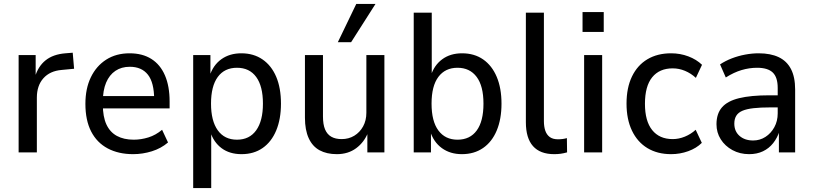

<svg xmlns="http://www.w3.org/2000/svg" viewBox="-20 -769 4106 969"><path d="M74 0V-491H160V-379H156Q172 -434 210 -464.5Q248 -495 310 -500L347 -503L354 -422L291 -416Q232 -411 199 -374Q166 -337 166 -276V0Z M652 9Q578 9 523.5 -20Q469 -49 440 -105.5Q411 -162 411 -245Q411 -322 438.5 -379Q466 -436 516 -468Q566 -500 634 -500Q699 -500 744 -471.5Q789 -443 812.5 -388.5Q836 -334 836 -257V-222H482V-284H774L758 -267Q758 -352 726.5 -392Q695 -432 635 -432Q593 -432 562.5 -411.5Q532 -391 515.5 -352Q499 -313 499 -255V-241Q499 -180 517 -141Q535 -102 570 -83Q605 -64 655 -64Q692 -64 729 -75.5Q766 -87 798 -114L828 -50Q793 -20 746.5 -5.5Q700 9 652 9Z M955 180V-491H1042V-383H1037Q1055 -440 1097 -470Q1139 -500 1198 -500Q1260 -500 1305 -469Q1350 -438 1374 -381.5Q1398 -325 1398 -246Q1398 -168 1374 -110.5Q1350 -53 1305.5 -22Q1261 9 1199 9Q1139 9 1098.5 -21Q1058 -51 1041 -105H1046V180ZM1176 -64Q1239 -64 1273 -111.5Q1307 -159 1307 -246Q1307 -334 1273 -380.5Q1239 -427 1176 -427Q1113 -427 1079 -380.5Q1045 -334 1045 -246Q1045 -159 1079 -111.5Q1113 -64 1176 -64Z M1680 9Q1629 9 1593 -10.5Q1557 -30 1538 -71.5Q1519 -113 1519 -175V-491H1610V-181Q1610 -141 1620.5 -116Q1631 -91 1652 -79Q1673 -67 1704 -67Q1740 -67 1768 -84Q1796 -101 1812.5 -131Q1829 -161 1829 -200V-491H1920V0H1834V-101H1838Q1818 -51 1777.5 -21Q1737 9 1680 9ZM1685 -556 1778 -749H1875L1752 -556Z M2311 9Q2252 9 2210 -21.5Q2168 -52 2150 -109H2155V0H2068V-705H2159V-386H2154Q2171 -440 2212 -470Q2253 -500 2312 -500Q2374 -500 2418.5 -469Q2463 -438 2487 -381Q2511 -324 2511 -246Q2511 -168 2487 -110.5Q2463 -53 2418 -22Q2373 9 2311 9ZM2289 -64Q2352 -64 2386 -110.5Q2420 -157 2420 -246Q2420 -335 2385.5 -381Q2351 -427 2289 -427Q2227 -427 2192.5 -381Q2158 -335 2158 -246Q2158 -157 2192.5 -110.5Q2227 -64 2289 -64Z M2777 9Q2706 9 2670 -31.5Q2634 -72 2634 -152V-705H2725V-158Q2725 -130 2732 -109.5Q2739 -89 2754.5 -77.5Q2770 -66 2796 -66Q2808 -66 2819.5 -67.5Q2831 -69 2841 -72L2842 0Q2824 5 2809 7Q2794 9 2777 9Z M2920 -608V-708H3027V-608ZM2928 0V-491H3019V0Z M3367 9Q3298 9 3247.5 -21.5Q3197 -52 3169.5 -109.5Q3142 -167 3142 -246Q3142 -326 3169.5 -383Q3197 -440 3247.5 -470Q3298 -500 3367 -500Q3413 -500 3454 -484.5Q3495 -469 3523 -442L3492 -376Q3467 -399 3437 -411.5Q3407 -424 3375 -424Q3308 -424 3271.5 -379Q3235 -334 3235 -245Q3235 -158 3271.5 -112.5Q3308 -67 3375 -67Q3406 -67 3436.5 -79.5Q3467 -92 3491 -114L3522 -48Q3495 -21 3453.5 -6Q3412 9 3367 9Z M3761 9Q3714 9 3676.5 -11.5Q3639 -32 3617.5 -66Q3596 -100 3596 -142Q3596 -195 3623.5 -227Q3651 -259 3710 -273.5Q3769 -288 3863 -288H3918V-227H3869Q3818 -227 3783 -223Q3748 -219 3727 -210Q3706 -201 3696 -185Q3686 -169 3686 -145Q3686 -106 3712.5 -83Q3739 -60 3781 -60Q3815 -60 3843 -78Q3871 -96 3888 -127Q3905 -158 3905 -197V-325Q3905 -379 3880 -403Q3855 -427 3801 -427Q3762 -427 3723 -415.5Q3684 -404 3643 -378L3614 -444Q3641 -462 3673.5 -474.5Q3706 -487 3741 -493.5Q3776 -500 3809 -500Q3869 -500 3910 -480.5Q3951 -461 3972 -420.5Q3993 -380 3993 -317V0H3911V-107H3914Q3903 -73 3882 -46.5Q3861 -20 3830.5 -5.5Q3800 9 3761 9Z"/></svg>

Font: Nunito Sans 10pt SemiCondensed Medium
Style: Regular
Weight: 500
Width: 4
Designer: Vernon Adams
Foundry: Vernon Adams
Version: Version 3.101;gftools[0.9.27]